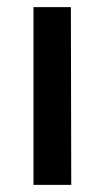

<svg xmlns="http://www.w3.org/2000/svg" viewBox="-20 -519 294 539"><path d="M74 0V-499H179L180 0Z"/></svg>

Font: Maven Pro Medium
Style: Regular
Weight: 500
Designer: Joe Prince
Foundry: Joe Prince
Version: Version 2.103